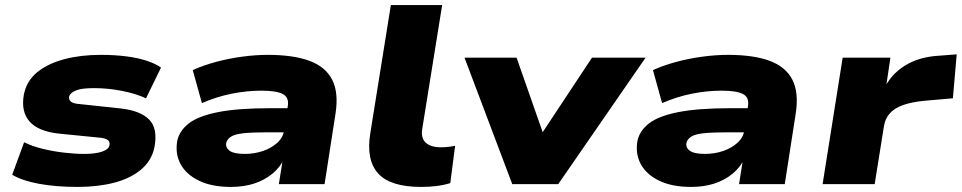

<svg xmlns="http://www.w3.org/2000/svg" viewBox="-20 -725 3787 756"><path d="M286 11Q199 11 132.5 -1.5Q66 -14 28 -37L75 -165Q107 -149 148 -139Q189 -129 232 -124Q275 -119 313 -119Q356 -119 382 -128Q408 -137 411 -153Q414 -166 404.5 -173.5Q395 -181 372 -183L211 -199Q130 -208 96 -247Q62 -286 74 -353Q85 -407 127 -441Q169 -475 233.5 -492Q298 -509 376 -509Q432 -509 478 -503Q524 -497 558.5 -485.5Q593 -474 614 -459L555 -338Q513 -357 458.5 -367.5Q404 -378 350 -378Q300 -378 278 -368.5Q256 -359 252 -345Q250 -334 258.5 -325.5Q267 -317 296 -315L455 -298Q534 -289 568 -253.5Q602 -218 588 -145Q577 -92 535 -57Q493 -22 429 -5.5Q365 11 286 11Z M889 11Q814 11 763.5 -13.5Q713 -38 691 -79Q669 -120 678 -171Q687 -211 724 -239.5Q761 -268 838.5 -283.5Q916 -299 1046 -299H1137L1123 -204H1032Q974 -204 940 -200.5Q906 -197 890.5 -187.5Q875 -178 871 -163Q867 -144 884 -131.5Q901 -119 944 -119Q982 -119 1015.5 -130.5Q1049 -142 1072 -163Q1095 -184 1099 -213L1113 -306Q1119 -341 1094 -354.5Q1069 -368 1009 -368Q952 -368 892 -356Q832 -344 775 -319L739 -449Q781 -468 831.5 -481.5Q882 -495 934.5 -502Q987 -509 1034 -509Q1135 -509 1198.5 -485.5Q1262 -462 1288 -411Q1314 -360 1301 -277L1258 0H1078L1094 -101L1100 -102Q1083 -66 1052.5 -41Q1022 -16 981.5 -2.5Q941 11 889 11Z M1638 11Q1517 11 1469 -42Q1421 -95 1438 -200L1519 -705H1721L1642 -214Q1639 -193 1646 -177.5Q1653 -162 1671 -153.5Q1689 -145 1717 -145Q1732 -145 1748 -147Q1764 -149 1772 -151L1753 -4Q1727 4 1698.5 7.5Q1670 11 1638 11Z M1997 0 1809 -498H2014L2130 -167H2092L2311 -498H2522L2178 0Z M2701 11Q2626 11 2575.5 -13.5Q2525 -38 2503 -79Q2481 -120 2490 -171Q2499 -211 2536 -239.5Q2573 -268 2650.5 -283.5Q2728 -299 2858 -299H2949L2935 -204H2844Q2786 -204 2752 -200.5Q2718 -197 2702.5 -187.5Q2687 -178 2683 -163Q2679 -144 2696 -131.5Q2713 -119 2756 -119Q2794 -119 2827.5 -130.5Q2861 -142 2884 -163Q2907 -184 2911 -213L2925 -306Q2931 -341 2906 -354.5Q2881 -368 2821 -368Q2764 -368 2704 -356Q2644 -344 2587 -319L2551 -449Q2593 -468 2643.5 -481.5Q2694 -495 2746.5 -502Q2799 -509 2846 -509Q2947 -509 3010.5 -485.5Q3074 -462 3100 -411Q3126 -360 3113 -277L3070 0H2890L2906 -101L2912 -102Q2895 -66 2864.5 -41Q2834 -16 2793.5 -2.5Q2753 11 2701 11Z M3219 0 3298 -498H3486L3467 -370H3459Q3485 -430 3542 -466Q3599 -502 3682 -506L3747 -511L3732 -338L3618 -328Q3568 -323 3535 -311Q3502 -299 3484 -279Q3466 -259 3461 -231L3424 0Z"/></svg>

Font: Nunito Sans 10pt Expanded Black
Style: Italic
Weight: 900
Width: 7
Italic angle: -9°
Designer: Vernon Adams
Foundry: Vernon Adams
Version: Version 3.101;gftools[0.9.27]